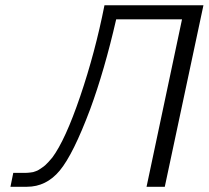

<svg xmlns="http://www.w3.org/2000/svg" viewBox="-20 -715 799 735"><path d="M20 0 30.8 -53.2H69.8Q70.8 -53.2 77.9 -53.2Q85 -53.2 87.4 -53.7Q89.8 -54.2 96.9 -54.7Q104 -55.2 106.9 -56.2Q109.9 -57.1 116.9 -59.6Q124 -62 128.4 -64.9Q132.8 -67.9 139.9 -72.5Q147 -77.1 153.1 -82.5Q159.2 -87.9 166 -95.5Q172.9 -103 180.2 -111.8Q230 -178.7 287.1 -346.4Q344.2 -514.2 379.9 -694.8H758.8L610.8 0H541L676.8 -641.1H424.8Q379.9 -445.3 325.2 -296.9Q260.3 -124 208.7 -62Q157.2 0 83 0Z"/></svg>

Font: CMU Bright
Style: Oblique
Weight: 500
Italic angle: -12°
Version: Version 0.7.0